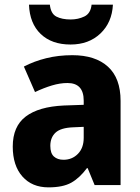

<svg xmlns="http://www.w3.org/2000/svg" viewBox="-20 -798 604 828"><path d="M292 -560Q391 -560 445.5 -510.5Q500 -461 500 -363V0H388L358 -73H355Q323 -30 287 -10Q251 10 189 10Q118 10 76.5 -37Q35 -84 35 -166Q35 -253 91 -295.5Q147 -338 255 -343L341 -346V-364Q341 -440 271 -440Q239 -440 204 -429.5Q169 -419 131 -401L83 -511Q127 -534 179.5 -547Q232 -560 292 -560ZM296 -249Q242 -247 219.5 -226Q197 -205 197 -169Q197 -137 212.5 -123Q228 -109 254 -109Q291 -109 316 -134.5Q341 -160 341 -204V-251ZM467 -778Q463 -701 413 -653.5Q363 -606 284 -606Q203 -606 155.5 -651.5Q108 -697 105 -778H195Q199 -739 223 -726.5Q247 -714 285 -714Q317 -714 344 -727Q371 -740 375 -778Z"/></svg>

Font: Noto Sans Telugu SemiCondensed ExtraBold
Style: Regular
Weight: 800
Width: 4
Designer: Jelle Bosma - Monotype Design Team
Foundry: Monotype Imaging Inc.
Version: Version 2.005; ttfautohint (v1.8.4.7-5d5b)